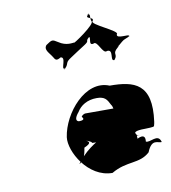

<svg xmlns="http://www.w3.org/2000/svg" viewBox="-84 -884 803 904"><g transform="rotate(-10 317.0 -432.5)"><path d="M201 -637C207 -626 213 -617 234 -631C263 -630 226 -575 243 -576C263 -590 225 -561 246 -575C270 -601 249 -600 285 -623C305 -637 333 -654 354 -668C385 -688 359 -682 383 -702C401 -718 358 -688 379 -702C398 -707 369 -661 398 -668C418 -682 434 -609 455 -623C489 -627 460 -574 480 -575C500 -589 462 -562 483 -576C504 -602 475 -603 508 -631C528 -645 494 -625 515 -639C548 -667 535 -657 569 -672C589 -686 548 -660 569 -674C576 -686 507 -668 514 -692C534 -706 392 -760 413 -774C426 -794 373 -787 397 -807C415 -823 372 -793 393 -807C412 -812 400 -794 407 -774C423 -760 300 -678 310 -689C303 -689 271 -680 236 -704C209 -721 209 -720 179 -700C162 -679 186 -662 201 -637ZM612 -238C614 -242 615 -252 616 -256C641 -436 556 -460 439 -460C329 -505 214 -368 198 -256C189 -189 265 -53 381 -53C457 -98 514 -72 565 -119C590 -182 617 -153 634 -156V-158C622 -200 581 -161 561 -171C567 -216 525 -191 525 -191C524 -240 508 -207 508 -213C514 -258 505 -213 505 -213C511 -251 475 -260 429 -254C363 -232 305 -198 266 -158C231 -123 224 -104 256 -142C266 -158 269 -181 271 -193C307 -209 300 -216 285 -224C281 -225 310 -217 311 -209C306 -207 541 -206 541 -206C537 -206 530 -206 525 -209C509 -223 522 -231 567 -231C611 -232 611 -234 612 -238ZM273 -363C290 -392 323 -413 368 -413C407 -413 416 -398 430 -370C439 -359 434 -345 448 -340C454 -340 443 -351 451 -351H303C299 -351 287 -346 284 -338C295 -327 291 -320 267 -320C250 -324 255 -342 273 -363Z"/></g></svg>

Font: Hussar Przerywany
Style: Obl
Weight: 400
Foundry: Cannot Into Space Fonts
Version: Version 0.982